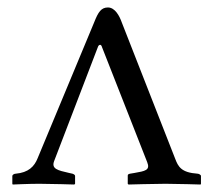

<svg xmlns="http://www.w3.org/2000/svg" viewBox="-20 -492 564 514"><path d="M125 -61 242 -366C243 -369 245 -372 248 -372C250 -372 252 -370 253 -366L374 -58C383 -36 368 -34 340 -29L328 -27C324 -26 322 -25 322 -22V0L324 2C324 2 395 0 423 0C453 0 517 2 517 2L518 0V-21C518 -24 512 -27 509 -27C465 -30 457 -46 449 -67L306 -432C300 -449 288 -472 269 -472C251 -472 243 -460 232 -432L81 -69C72 -46 56 -30 22 -27C18 -27 13 -24 13 -21V0L14 2C14 2 57 0 85 0C115 0 179 2 179 2L181 0V-21C181 -24 177 -26 174 -27L165 -29C134 -36 117 -40 125 -61Z"/></svg>

Font: Linux Libertine O C
Style: Regular
Weight: 400
Designer: Philipp H. Poll
Foundry: Philipp H. Poll
Version: Version 4.0.3